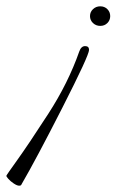

<svg xmlns="http://www.w3.org/2000/svg" viewBox="-112 -227 409 608"><path d="M228 -198Q237 -189 237 -176Q237 -163 228 -154Q219 -145 205.5 -145Q192 -145 182.5 -154Q173 -163 173 -176Q173 -189 182.5 -198Q192 -207 205.5 -207Q219 -207 228 -198ZM-44 357Q-45 361 -51.5 361Q-58 361 -68.5 354Q-79 347 -85.5 339.5Q-92 332 -92 330Q-92 328 -57.5 280Q-23 232 40.5 134Q104 36 139 -64Q145 -81 157.5 -81Q170 -81 170 -69Q170 -52 86 113Q2 278 -44 357Z"/></svg>

Font: Lovers Quarrel
Style: Regular
Weight: 400
Designer: Robert E. Leuschke
Foundry: Robert E. Leuschke
Version: Version 1.001